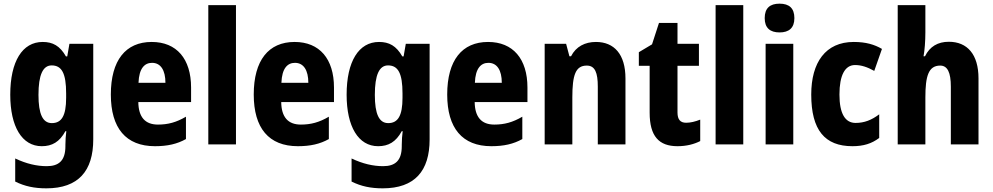

<svg xmlns="http://www.w3.org/2000/svg" viewBox="-20 -788 5420 1048"><path d="M213 -559C102 -559 36 -453 36 -271C36 -97 100 10 208 10C264 10 305 -13 337 -72H342C339 -50 337 -21 337 3V10C337 89 301 119 235 119C181 119 124 106 63 77V203C115 229 168 240 233 240C408 240 489 145 489 -27V-549H359L347 -480H340C307 -538 268 -559 213 -559ZM262 -431C317 -431 341 -388 341 -278V-254C341 -156 316 -116 263 -116C213 -116 190 -166 190 -270C190 -379 214 -431 262 -431Z M808 -559C666 -559 585 -459 585 -272C585 -89 667 10 826 10C894 10 947 -2 995 -29V-151C942 -120 897 -108 842 -108C772 -108 736 -149 735 -231H1023V-310C1023 -467 944 -559 808 -559ZM810 -445C857 -445 883 -405 883 -336H736C739 -415 769 -445 810 -445Z M1268 0V-760H1117V0Z M1588 -559C1446 -559 1365 -459 1365 -272C1365 -89 1447 10 1606 10C1674 10 1727 -2 1775 -29V-151C1722 -120 1677 -108 1622 -108C1552 -108 1516 -149 1515 -231H1803V-310C1803 -467 1724 -559 1588 -559ZM1590 -445C1637 -445 1663 -405 1663 -336H1516C1519 -415 1549 -445 1590 -445Z M2049 -559C1938 -559 1872 -453 1872 -271C1872 -97 1936 10 2044 10C2100 10 2141 -13 2173 -72H2178C2175 -50 2173 -21 2173 3V10C2173 89 2137 119 2071 119C2017 119 1960 106 1899 77V203C1951 229 2004 240 2069 240C2244 240 2325 145 2325 -27V-549H2195L2183 -480H2176C2143 -538 2104 -559 2049 -559ZM2098 -431C2153 -431 2177 -388 2177 -278V-254C2177 -156 2152 -116 2099 -116C2049 -116 2026 -166 2026 -270C2026 -379 2050 -431 2098 -431Z M2644 -559C2502 -559 2421 -459 2421 -272C2421 -89 2503 10 2662 10C2730 10 2783 -2 2831 -29V-151C2778 -120 2733 -108 2678 -108C2608 -108 2572 -149 2571 -231H2859V-310C2859 -467 2780 -559 2644 -559ZM2646 -445C2693 -445 2719 -405 2719 -336H2572C2575 -415 2605 -445 2646 -445Z M3233 -559C3173 -559 3124 -534 3097 -481H3088L3070 -549H2953V0H3104V-256C3104 -380 3122 -430 3183 -430C3228 -430 3243 -391 3243 -315V0H3394V-360C3394 -492 3332 -559 3233 -559Z M3725 -118C3693 -118 3678 -136 3678 -174V-429H3795V-549H3678V-663H3577L3539 -546L3467 -503V-429H3526V-173C3526 -44 3577 10 3678 10C3727 10 3769 -1 3802 -18V-135C3774 -124 3749 -118 3725 -118Z M4037 0V-760H3886V0Z M4235 -768C4183 -768 4154 -744 4154 -689C4154 -635 4184 -611 4235 -611C4286 -611 4316 -635 4316 -689C4316 -743 4288 -768 4235 -768ZM4310 -549H4159V0H4310Z M4633 10C4693 10 4738 -4 4779 -35V-164C4738 -133 4698 -117 4650 -117C4593 -117 4562 -168 4562 -272C4562 -377 4592 -433 4647 -433C4682 -433 4714 -422 4752 -401L4794 -521C4753 -545 4706 -559 4640 -559C4486 -559 4408 -447 4408 -272C4408 -78 4482 10 4633 10Z M5031 -611V-760H4880V0H5031V-256C5031 -373 5048 -430 5112 -430C5152 -430 5170 -392 5170 -315V0H5321V-360C5321 -491 5260 -560 5159 -560C5099 -560 5055 -534 5029 -481H5021C5027 -513 5031 -563 5031 -611Z"/></svg>

Font: Noto Sans Gujarati Condensed ExtraBold
Style: Regular
Weight: 800
Width: 3
Designer: Jelle Bosma - Monotype Design Team, Universal Thirst
Foundry: Monotype Imaging Inc.
Version: Version 2.106